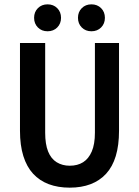

<svg xmlns="http://www.w3.org/2000/svg" viewBox="-20 -852 640 884"><path d="M301 12Q247 12 204.5 -4Q162 -20 132.5 -52Q103 -84 87.5 -133.5Q72 -183 72 -250V-654H188V-241Q188 -188 201.5 -154.5Q215 -121 241 -105Q267 -89 301 -89Q337 -89 362.5 -105Q388 -121 402.5 -154.5Q417 -188 417 -241V-654H528V-250Q528 -183 513 -133.5Q498 -84 468.5 -52Q439 -20 397 -4Q355 12 301 12ZM199 -708Q172 -708 154.5 -725.5Q137 -743 137 -770Q137 -797 154.5 -814.5Q172 -832 199 -832Q226 -832 243.5 -814.5Q261 -797 261 -770Q261 -743 243.5 -725.5Q226 -708 199 -708ZM401 -708Q374 -708 356.5 -725.5Q339 -743 339 -770Q339 -797 356.5 -814.5Q374 -832 401 -832Q428 -832 445.5 -814.5Q463 -797 463 -770Q463 -743 445.5 -725.5Q428 -708 401 -708Z"/></svg>

Font: Source Code Pro SemiBold
Style: Regular
Weight: 600
Monospace: yes
Designer: Paul D. Hunt, Teo Tuominen
Foundry: Adobe Systems Incorporated
Version: Version 1.018;hotconv 1.0.116;makeotfexe 2.5.65601